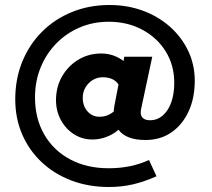

<svg xmlns="http://www.w3.org/2000/svg" viewBox="-20 -604 847 768"><path d="M416 144Q334 144 265.5 118Q197 92 146.5 44.5Q96 -3 68.5 -67Q41 -131 41 -207Q41 -288 69 -357Q97 -426 148 -477Q199 -528 268 -556Q337 -584 418 -584Q490 -584 552 -561Q614 -538 660.5 -496.5Q707 -455 733 -400Q759 -345 759 -281Q759 -211 734 -157.5Q709 -104 665 -74Q621 -44 562 -44Q484 -44 454 -85Q432 -66 405 -56Q378 -46 350 -46Q309 -46 276 -67Q243 -88 223.5 -124Q204 -160 204 -203Q204 -256 228 -298Q252 -340 293 -365Q334 -390 385 -390Q411 -390 433.5 -382Q456 -374 474 -360L477 -377H589L544 -166Q540 -145 549.5 -134Q559 -123 580 -123Q609 -123 631 -142Q653 -161 665 -194.5Q677 -228 677 -273Q677 -343 643 -398Q609 -453 549.5 -485Q490 -517 415 -517Q352 -517 298.5 -494Q245 -471 205 -430Q165 -389 142.5 -334Q120 -279 120 -215Q120 -130 157 -66Q194 -2 260.5 33.5Q327 69 415 69Q504 69 576 36L606 101Q557 123 511.5 133.5Q466 144 416 144ZM378 -137Q410 -137 435 -158Q435 -164 436 -170Q437 -176 438 -183L454 -266Q444 -281 428 -288Q412 -295 391 -295Q369 -295 351 -284Q333 -273 322 -254.5Q311 -236 311 -213Q311 -180 330 -158.5Q349 -137 378 -137Z"/></svg>

Font: Red Hat Text
Style: Italic
Weight: 300
Italic angle: -12°
Designer: Pentagram, MCKL
Foundry: Pentagram, MCKL
Version: Version 1.023